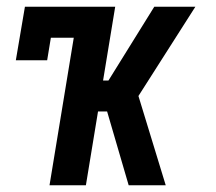

<svg xmlns="http://www.w3.org/2000/svg" viewBox="-20 -550 640 570"><path d="M127 0 199 -438H131L120 -371H27L54 -530H322L286 -311H302L438 -530H560L391 -265L472 0H362L298 -219H271L235 0Z"/></svg>

Font: Iosevka Slab Semibold Extended
Style: Italic
Weight: 600
Width: 7
Italic angle: -9°
Monospace: yes
Designer: Belleve Invis
Foundry: Belleve Invis
Version: Version 11.1.0; ttfautohint (v1.8.3)